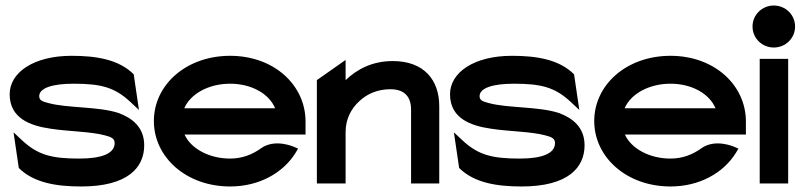

<svg xmlns="http://www.w3.org/2000/svg" viewBox="-20 -664 2912 695"><path d="M15 -323C15 -237 87 -209 164 -198C228 -188 309 -188 360 -174C384 -168 395 -162 395 -146C395 -109 350 -90 267 -90C167 -90 117 -103 60 -156L29 -185L48 -56C102 -2 185 11 274 11C442 11 502 -57 502 -138C502 -204 458 -237 409 -255C336 -279 225 -272 155 -291C131 -297 122 -302 122 -316C122 -345 169 -361 246 -361C346 -361 395 -348 452 -295L483 -266L464 -395C410 -449 328 -462 239 -462C101 -462 15 -401 15 -323Z M537 -226C537 -95 654 11 813 11C918 11 1005 -38 1050 -111L1059 -126L1043 -133C1042 -133 974 -164 923 -126C892 -104 856 -90 813 -90C737 -90 671 -126 648 -177H1086V-224C1086 -356 972 -462 813 -462C654 -462 537 -357 537 -226ZM647 -272C669 -324 735 -361 813 -361C890 -361 954 -325 976 -272Z M1127 0H1231V-186C1231 -234 1252 -272 1281 -298C1306 -322 1344 -341 1393 -341C1445 -341 1468 -313 1468 -267V0H1570V-280C1570 -374 1515 -443 1402 -443C1327 -443 1272 -413 1231 -374V-447L1127 -374Z M1609 -323C1609 -237 1681 -209 1758 -198C1822 -188 1903 -188 1954 -174C1978 -168 1989 -162 1989 -146C1989 -109 1944 -90 1861 -90C1761 -90 1711 -103 1654 -156L1623 -185L1642 -56C1696 -2 1779 11 1868 11C2036 11 2096 -57 2096 -138C2096 -204 2052 -237 2003 -255C1930 -279 1819 -272 1749 -291C1725 -297 1716 -302 1716 -316C1716 -345 1763 -361 1840 -361C1940 -361 1989 -348 2046 -295L2077 -266L2058 -395C2004 -449 1922 -462 1833 -462C1695 -462 1609 -401 1609 -323Z M2131 -226C2131 -95 2248 11 2407 11C2512 11 2599 -38 2644 -111L2653 -126L2637 -133C2636 -133 2568 -164 2517 -126C2486 -104 2450 -90 2407 -90C2331 -90 2265 -126 2242 -177H2680V-224C2680 -356 2566 -462 2407 -462C2248 -462 2131 -357 2131 -226ZM2241 -272C2263 -324 2329 -361 2407 -361C2484 -361 2548 -325 2570 -272Z M2704 -568C2704 -525 2739 -492 2781 -492C2823 -492 2858 -525 2858 -568C2858 -611 2823 -644 2781 -644C2739 -644 2704 -611 2704 -568ZM2730 0H2833V-451H2730Z"/></svg>

Font: Charger Sport
Style: BlkExt
Weight: 900
Designer: Jasper
Foundry: Cannot Into Space Fonts
Version: Version 1.1